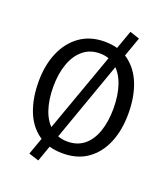

<svg xmlns="http://www.w3.org/2000/svg" viewBox="-138 -767 831 950"><g transform="rotate(20 277.5 -292.0)"><path d="M436 -652 174 85 121 68 385 -669ZM436 -283Q436 -353 418 -405.5Q400 -458 365.5 -487.5Q331 -517 280 -517Q229 -517 193 -487.5Q157 -458 138 -405Q119 -352 119 -284Q119 -215 137 -162.5Q155 -110 191 -81Q227 -52 277 -52Q329 -52 364.5 -81Q400 -110 418 -162.5Q436 -215 436 -283ZM514 -284Q514 -197 486 -130.5Q458 -64 405 -26.5Q352 11 275 11Q197 11 145 -26.5Q93 -64 67.5 -130.5Q42 -197 42 -283Q42 -369 70.5 -436Q99 -503 153 -541.5Q207 -580 282 -580Q361 -580 412 -541.5Q463 -503 488.5 -437Q514 -371 514 -284Z"/></g></svg>

Font: Yaldevi
Style: Regular
Weight: 400
Designer: Sol Matas, Rajitha Manaperi, Kosala Senevirathne
Foundry: Mooniak
Version: Version 1.100